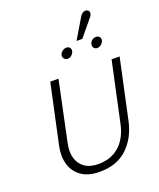

<svg xmlns="http://www.w3.org/2000/svg" viewBox="-145 -865 801 965"><g transform="rotate(-20 256.0 -383.0)"><path d="M297 -607Q299 -619 293 -626.5Q287 -634 275 -634Q264 -634 253.5 -626.5Q243 -619 240 -607Q238 -596 245 -587.5Q252 -579 263 -579Q275 -579 284.5 -587.5Q294 -596 297 -607ZM456 -607Q458 -619 451.5 -626.5Q445 -634 433 -634Q422 -634 412 -626.5Q402 -619 400 -607Q397 -596 403.5 -587.5Q410 -579 421 -579Q433 -579 443 -587.5Q453 -596 456 -607ZM438 -735Q444 -741 446.5 -748.5Q449 -756 448 -762.5Q447 -769 439 -773Q434 -777 426 -776Q418 -775 411.5 -770Q405 -765 400 -757L335 -648H366ZM444 -185 512 -501H469L400 -180Q391 -136 369 -102Q347 -68 312 -48.5Q277 -29 228 -29Q183 -29 155.5 -48.5Q128 -68 118 -101.5Q108 -135 117 -178L185 -501H141L73 -185Q61 -131 73.5 -87Q86 -43 123 -16.5Q160 10 222 10Q314 10 370 -43.5Q426 -97 444 -185Z"/></g></svg>

Font: Advent Pro Light
Style: Italic
Weight: 300
Italic angle: -12°
Version: Version 3.000